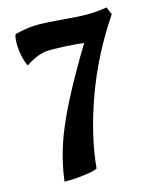

<svg xmlns="http://www.w3.org/2000/svg" viewBox="-108 -782 700 861"><g transform="rotate(-15 241.5 -351.5)"><path d="M171 -583C225.7 -583 278.7 -580 330 -574C222.7 -397.3 153.3 -260.7 122 -164C103.3 -108 90.7 -52 84 4H105C128.3 4 154.8 1.8 184.5 -2.5C214.2 -6.8 232 -11.3 238 -16C247.3 -115.3 272.5 -221.8 313.5 -335.5C354.5 -449.2 411 -559.7 483 -667L468 -702C435.3 -696.7 405.2 -694 377.5 -694C349.8 -694 312.2 -696.2 264.5 -700.5C216.8 -704.8 178 -707 148 -707C118 -707 83 -702 43 -692C39 -680 37 -666.7 37 -652C37 -612.7 44.3 -576 59 -542C100.3 -569.3 137.7 -583 171 -583Z"/></g></svg>

Font: Oleo Script
Style: Regular
Weight: 400
Designer: Soytutype
Foundry: Soytutype
Version: Version 1.002